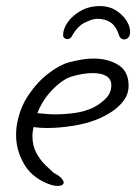

<svg xmlns="http://www.w3.org/2000/svg" viewBox="-20 -556 458 633"><path d="M169 57Q161 57 150 54Q89 34 61 -12.5Q33 -59 33 -111Q33 -119 33.5 -126.5Q34 -134 35 -141Q44 -198 73.5 -242Q103 -286 140.5 -314.5Q178 -343 209 -351Q229 -356 249 -359.5Q269 -363 288 -363Q336 -363 370 -342Q404 -321 404 -273Q404 -246 387.5 -224Q371 -202 346.5 -186.5Q322 -171 299 -162Q264 -148 219.5 -141Q175 -134 136 -134Q111 -134 90 -137V-136Q90 -132 89 -128.5Q88 -125 88 -121Q87 -117 87 -113.5Q87 -110 87 -107Q87 -76 99.5 -52.5Q112 -29 129 -12.5Q146 4 157 14Q175 23 182.5 31.5Q190 40 190 45Q190 57 169 57ZM163 -179Q193 -179 226 -183.5Q259 -188 287 -201Q309 -212 328 -230.5Q347 -249 347 -275Q347 -295 331 -305Q315 -315 286 -315Q253 -315 214 -303Q200 -299 179.5 -284Q159 -269 138 -243.5Q117 -218 103 -183Q115 -182 130.5 -180.5Q146 -179 163 -179ZM310 -536Q339 -536 361 -522.5Q383 -509 396 -489.5Q409 -470 409 -451Q409 -438 403 -432Q397 -426 389 -426Q378 -426 373 -438Q364 -468 346 -481Q328 -494 300 -494Q286 -494 260.5 -482Q235 -470 216 -435Q211 -427 202 -427Q197 -427 192.5 -430.5Q188 -434 188 -440Q188 -461 203.5 -483Q219 -505 246.5 -520.5Q274 -536 310 -536Z"/></svg>

Font: Grape Nuts
Style: Regular
Weight: 400
Designer: Robert E. Leuschke
Foundry: Robert E. Leuschke
Version: Version 1.010; ttfautohint (v1.8.3)